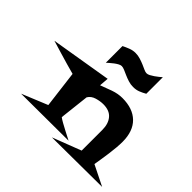

<svg xmlns="http://www.w3.org/2000/svg" viewBox="-265 -1001 1153 1153"><g transform="rotate(45 311.5 -424.5)"><path d="M723.6 -64.5 299.8 -61.5 482.4 -131.8V-307.6Q482.4 -359.4 456.5 -390.1Q430.7 -420.9 377.9 -420.9Q351.6 -420.9 321.8 -412.1Q292 -403.3 277.3 -378.9L255.9 -189.5Q265.6 -181.6 286.6 -169.9Q307.6 -158.2 330.1 -146.5Q355.5 -132.8 384.8 -118.2L-16.6 -116.2L147.5 -183.6L118.2 -418.9Q89.8 -426.8 52.7 -437Q15.6 -447.3 -18.6 -458Q-57.6 -469.7 -99.6 -482.4L288.1 -546.9L283.2 -487.3Q317.4 -501 356.4 -514.6Q395.5 -528.3 432.6 -528.3Q521.5 -528.3 570.3 -480.5Q619.1 -432.6 619.1 -342.8Q619.1 -320.3 616.7 -292.5Q614.3 -264.6 610.4 -236.3Q606.4 -208 602.1 -180.2Q597.7 -152.3 593.8 -128.9ZM515.6 -647.5Q495.1 -635.7 475.1 -627.9Q455.1 -620.1 430.7 -620.1Q409.2 -620.1 389.2 -626.5Q369.1 -632.8 351.6 -640.6Q334 -648.4 319.3 -654.8Q304.7 -661.1 293.9 -661.1Q285.2 -661.1 273.4 -654.8Q261.7 -648.4 250 -639.6Q238.3 -630.9 228 -621.6Q217.8 -612.3 211.9 -607.4V-749Q231.4 -758.8 252.9 -767.1Q274.4 -775.4 296.9 -775.4Q318.4 -775.4 338.4 -769Q358.4 -762.7 375.5 -755.4Q392.6 -748 406.2 -741.7Q419.9 -735.4 429.7 -735.4Q439.5 -735.4 451.2 -741.7Q462.9 -748 475.1 -756.3Q487.3 -764.6 498 -773.4Q508.8 -782.2 515.6 -788.1Z"/></g></svg>

Font: Fontdiner Swanky
Style: Regular
Weight: 400
Designer: Font Diner, Inc
Foundry: Font Diner, Inc
Version: Version 1.000